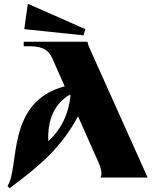

<svg xmlns="http://www.w3.org/2000/svg" viewBox="-20 -944 825 1021"><path d="M515 0H765L463 -673C456 -688 448 -706 445 -722H106V-698H139C211 -698 240 -674 257 -636L324 -485C10 -402 86 -56 20 45L31 57C203 -71 305 -161 395 -325L504 -80C516 -53 525 -22 515 0ZM237 -193C231 -311 273 -396 352 -441L355 -436C346 -345 310 -260 237 -193ZM109 -789 424 -756 434 -789 128 -924Z"/></svg>

Font: Sinistre Bold
Style: Regular
Weight: 900
Designer: Jules Durand
Foundry: Collletttivo
Version: Version 69.420;Glyphs 3.2 (3217)